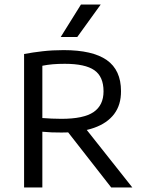

<svg xmlns="http://www.w3.org/2000/svg" viewBox="-20 -821 632 841"><path d="M85.5 0V-584.5Q123 -591.5 166.5 -596.5Q210 -601.5 258.5 -601.5Q385.5 -601.5 447.8 -557.8Q510 -514 510 -422Q510.5 -362 480.2 -321.8Q450 -281.5 391.8 -261Q333.5 -240.5 249 -240.5Q227 -240.5 206.2 -241.2Q185.5 -242 165.5 -244V0ZM467 0 249 -279H338.5L559.5 0ZM249 -300.5Q346.5 -300.5 390 -330.2Q433.5 -360 433.5 -421Q433.5 -485.5 393.2 -513.5Q353 -541.5 264 -541.5Q234.5 -541.5 211.2 -539.5Q188 -537.5 165.5 -533V-304Q189 -302.5 206.5 -301.5Q224 -300.5 249 -300.5ZM246 -659 334.5 -801H421L318.5 -659Z"/></svg>

Font: Encode Sans SC Condensed Thin
Style: Regular
Weight: 400
Version: Version 3.002